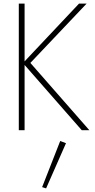

<svg xmlns="http://www.w3.org/2000/svg" viewBox="-20 -720 527 1062"><path d="M84 -700V0H116V-700ZM417 -700 107 -371 432 0H474L148 -372L459 -700ZM313 60 213 315 235 322 345 72Z"/></svg>

Font: Jost ExtraLight
Style: Regular
Weight: 250
Version: Version 3.710